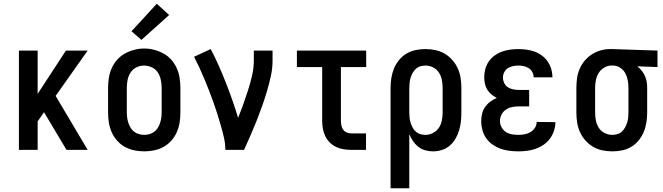

<svg xmlns="http://www.w3.org/2000/svg" viewBox="-20 -800 3540 1025"><path d="M81 0V-530H181V-299L332 -530H448L277 -288L448 0H335L215 -201L181 -152V0Z M750 8Q723 8 696.5 2.5Q670 -3 646.5 -16Q623 -29 605 -49.5Q587 -70 576 -95Q565 -120 561 -146.5Q557 -173 557 -200V-330Q557 -357 561 -383.5Q565 -410 576 -435Q587 -460 605 -480.5Q623 -501 646.5 -514Q670 -527 696.5 -534Q723 -541 750 -541Q777 -541 803.5 -534Q830 -527 853.5 -514Q877 -501 895 -480.5Q913 -460 924 -435Q935 -410 939 -383.5Q943 -357 943 -330V-200Q943 -173 939 -146.5Q935 -120 924 -95Q913 -70 895 -49.5Q877 -29 853.5 -16Q830 -3 803.5 2.5Q777 8 750 8ZM750 -80Q764 -80 778 -84Q792 -88 803.5 -96.5Q815 -105 822.5 -117.5Q830 -130 834.5 -143.5Q839 -157 841 -171.5Q843 -186 843 -200V-330Q843 -352 838.5 -373.5Q834 -395 822.5 -413Q811 -431 790.5 -440.5Q770 -450 749 -450Q727 -450 707.5 -440Q688 -430 676.5 -412Q665 -394 661 -372.5Q657 -351 657 -330V-200Q657 -186 659 -171.5Q661 -157 665.5 -143.5Q670 -130 677.5 -117.5Q685 -105 696.5 -96.5Q708 -88 722 -84Q736 -80 750 -80ZM735 -587 682 -633 817 -780 883 -720Z M1183 0Q1183 -33 1175.5 -65.5Q1168 -98 1159 -129.5Q1150 -161 1140 -192.5Q1130 -224 1119 -255Q1108 -286 1096 -316.5Q1084 -347 1071.5 -377.5Q1059 -408 1045 -438Q1031 -468 1016 -497L1105 -538Q1128 -494 1148 -449Q1168 -404 1186 -358Q1204 -312 1220.5 -265Q1237 -218 1251 -171Q1266 -208 1279.5 -245.5Q1293 -283 1305 -321Q1317 -359 1326 -398Q1335 -437 1335 -477V-530H1435V-477Q1435 -435 1426 -394Q1417 -353 1405 -312.5Q1393 -272 1379 -232.5Q1365 -193 1349.5 -154Q1334 -115 1317 -76.5Q1300 -38 1283 0Z M1854 0Q1834 0 1813 -3.5Q1792 -7 1773.5 -16Q1755 -25 1740 -40Q1725 -55 1716 -74Q1707 -93 1703.5 -113.5Q1700 -134 1700 -155V-442H1565V-530H1935V-442H1800V-155Q1800 -142 1802.5 -130Q1805 -118 1812 -108Q1819 -98 1830.5 -93Q1842 -88 1854 -88H1934V0Z M2065 205V-330Q2065 -356 2069 -382.5Q2073 -409 2083 -433.5Q2093 -458 2110 -479Q2127 -500 2149.5 -513.5Q2172 -527 2198 -532.5Q2224 -538 2251 -538Q2278 -538 2304.5 -532.5Q2331 -527 2354 -513.5Q2377 -500 2395 -479.5Q2413 -459 2424 -434.5Q2435 -410 2439 -383.5Q2443 -357 2443 -330V-200Q2443 -176 2440.5 -152Q2438 -128 2431 -104.5Q2424 -81 2412 -60Q2400 -39 2381.5 -23Q2363 -7 2339.5 0.5Q2316 8 2292 8Q2271 8 2250.5 2.5Q2230 -3 2213.5 -16Q2197 -29 2185 -46.5Q2173 -64 2165 -84V205ZM2251 -80Q2272 -80 2291.5 -90Q2311 -100 2323 -118Q2335 -136 2339 -157.5Q2343 -179 2343 -200V-330Q2343 -351 2339 -372.5Q2335 -394 2323.5 -412Q2312 -430 2292.5 -440Q2273 -450 2251 -450Q2237 -450 2223.5 -446Q2210 -442 2200 -432.5Q2190 -423 2183 -410.5Q2176 -398 2172 -385Q2168 -372 2166.5 -358Q2165 -344 2165 -330V-200Q2165 -186 2166.5 -172Q2168 -158 2172 -145Q2176 -132 2182.5 -119.5Q2189 -107 2199.5 -97.5Q2210 -88 2223.5 -84Q2237 -80 2251 -80Z M2748 8Q2723 8 2699 5Q2675 2 2652.5 -6Q2630 -14 2610 -28Q2590 -42 2576 -61.5Q2562 -81 2555.5 -105Q2549 -129 2549 -153Q2549 -173 2553.5 -192.5Q2558 -212 2569.5 -228.5Q2581 -245 2597 -257Q2613 -269 2632 -277Q2617 -285 2603.5 -296Q2590 -307 2581 -322Q2572 -337 2568.5 -354Q2565 -371 2565 -388Q2565 -410 2571 -432Q2577 -454 2589.5 -472Q2602 -490 2620.5 -503.5Q2639 -517 2660 -524.5Q2681 -532 2703 -535Q2725 -538 2747 -538Q2769 -538 2791 -535Q2813 -532 2834 -524.5Q2855 -517 2873 -503.5Q2891 -490 2903.5 -472Q2916 -454 2922.5 -432.5Q2929 -411 2929 -389Q2929 -389 2929 -388.5Q2929 -388 2929 -387H2829Q2829 -387 2829 -387.5Q2829 -388 2829 -388Q2829 -402 2821.5 -415.5Q2814 -429 2802 -436.5Q2790 -444 2776 -447Q2762 -450 2747 -450Q2733 -450 2718 -447Q2703 -444 2691 -436Q2679 -428 2672 -414.5Q2665 -401 2665 -386Q2665 -371 2672 -356.5Q2679 -342 2691.5 -334Q2704 -326 2719.5 -323Q2735 -320 2750 -320H2805V-232H2750Q2732 -232 2714 -228.5Q2696 -225 2681 -215Q2666 -205 2657.5 -188.5Q2649 -172 2649 -154Q2649 -137 2657.5 -121Q2666 -105 2680.5 -95.5Q2695 -86 2712.5 -83Q2730 -80 2748 -80Q2764 -80 2780.5 -83Q2797 -86 2811.5 -94.5Q2826 -103 2835.5 -117.5Q2845 -132 2845 -149L2945 -148Q2945 -125 2937.5 -102Q2930 -79 2916 -60Q2902 -41 2882.5 -27.5Q2863 -14 2840.5 -6Q2818 2 2794.5 5Q2771 8 2748 8Z M3249 8Q3222 8 3195.5 2.5Q3169 -3 3146 -16.5Q3123 -30 3105 -50.5Q3087 -71 3076 -95.5Q3065 -120 3061 -146.5Q3057 -173 3057 -200V-330Q3057 -356 3060.5 -381.5Q3064 -407 3074 -431Q3084 -455 3100.5 -475Q3117 -495 3138.5 -509Q3160 -523 3185 -530.5Q3210 -538 3236 -538Q3240 -538 3243.5 -538Q3247 -538 3250 -538L3490 -530V-442L3382 -446Q3395 -436 3405.5 -423Q3416 -410 3423 -394.5Q3430 -379 3432.5 -363Q3435 -347 3435 -330V-200Q3435 -174 3431 -147.5Q3427 -121 3417 -96.5Q3407 -72 3390 -51Q3373 -30 3350.5 -16.5Q3328 -3 3302 2.5Q3276 8 3249 8ZM3249 -80Q3263 -80 3276.5 -84Q3290 -88 3300 -97.5Q3310 -107 3317 -119.5Q3324 -132 3328 -145Q3332 -158 3333.5 -172Q3335 -186 3335 -200V-330Q3335 -350 3331.5 -370Q3328 -390 3319 -407.5Q3310 -425 3293 -437Q3276 -449 3256 -450H3250Q3248 -450 3246.5 -450Q3245 -450 3243 -450Q3223 -450 3204.5 -438.5Q3186 -427 3175.5 -409.5Q3165 -392 3161 -371.5Q3157 -351 3157 -330V-200Q3157 -179 3161 -157.5Q3165 -136 3176.5 -118Q3188 -100 3207.5 -90Q3227 -80 3249 -80Z"/></svg>

Font: Iosevka Slab Semibold
Style: Regular
Weight: 600
Monospace: yes
Designer: Belleve Invis
Foundry: Belleve Invis
Version: Version 11.1.1; ttfautohint (v1.8.3)